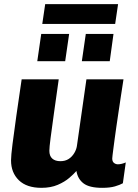

<svg xmlns="http://www.w3.org/2000/svg" viewBox="-20 -892 664 922"><path d="M179 10Q108 10 70.5 -26.5Q33 -63 33 -122Q33 -144 40 -199.5Q47 -255 58.5 -336Q70 -417 84 -511H262Q249 -419 239 -347.5Q229 -276 223 -230Q217 -184 217 -168Q217 -143 231 -130.5Q245 -118 270 -118Q293 -118 309.5 -128.5Q326 -139 337 -157.5Q348 -176 350 -196L395 -511H573Q566 -467 560 -426.5Q554 -386 548.5 -349.5Q543 -313 538.5 -281.5Q534 -250 530.5 -224Q527 -198 524.5 -178.5Q522 -159 520.5 -147Q519 -135 519 -131Q519 -116 527.5 -109.5Q536 -103 546 -103Q555 -103 565 -105.5Q575 -108 584 -112L570 -12Q556 -4 532 3Q508 10 471 10Q409 10 381 -11.5Q353 -33 347 -71Q335 -57 313 -38Q291 -19 257.5 -4.5Q224 10 179 10ZM183 -777 197 -872H547L533 -777ZM159 -598 178 -729H312L293 -598ZM373 -598 392 -729H525L507 -598Z"/></svg>

Font: Chivo Medium ExtraBold
Style: Italic
Weight: 800
Italic angle: -8.05°
Version: Version 2.002